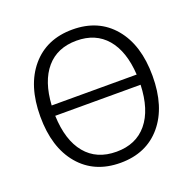

<svg xmlns="http://www.w3.org/2000/svg" viewBox="-129 -859 1001 997"><g transform="rotate(-20 371.5 -360.0)"><path d="M598.6 -89.8Q515.6 8.8 372.1 8.8Q228.5 8.8 145 -89.8Q61.5 -188.5 61.5 -359.4Q61.5 -530.3 145 -628.9Q228.5 -727.5 372.1 -727.5Q515.6 -727.5 598.6 -628.9Q681.6 -530.3 681.6 -359.4Q681.6 -188.5 598.6 -89.8ZM135.7 -336.9Q140.6 -200.2 201.7 -126.5Q262.7 -52.7 372.1 -52.7Q480.5 -52.7 541.5 -126.5Q602.5 -200.2 607.4 -336.9ZM136.7 -393.6H606.4Q598.6 -524.4 538.1 -595.2Q477.5 -666 372.1 -666Q265.6 -666 205.1 -595.2Q144.5 -524.4 136.7 -393.6Z"/></g></svg>

Font: Min Sans Light
Style: Regular
Weight: 300
Designer: Jinseong-Kim, NotoSansCJK, Nunito
Foundry: Jinseong-Kim
Version: Version 1.400;Glyphs 3.1.2 (3151)